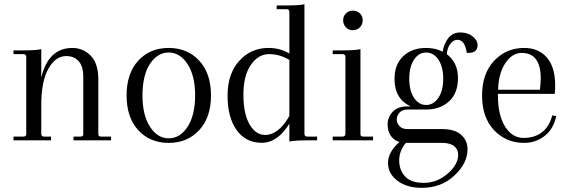

<svg xmlns="http://www.w3.org/2000/svg" viewBox="-20 -674 2736 922"><path d="M452.1 -292V-29.8Q452.1 -17.6 465.8 -18.1H513.2V0H333V-18.1H366.2Q380.4 -18.1 379.9 -29.8V-305.2Q379.9 -356 357.4 -380.4Q335 -404.8 297.9 -404.8Q246.1 -404.8 211.9 -343.3Q177.7 -281.7 178.2 -167V-32.2Q178.2 -18.1 191.9 -18.1H225.1V0H44.9V-18.1H91.8Q106 -18.1 106 -29.8V-399.9Q106 -414.1 91.8 -414.1H44.9V-432.1H94.2Q154.3 -432.1 178.2 -438V-301.8Q212.4 -443.8 328.1 -443.8Q379.9 -443.4 416 -406.2Q452.1 -369.1 452.1 -292Z M664.1 -215.8Q664.1 -121.1 700.2 -65.4Q736.3 -9.8 790 -9.8Q844.7 -9.8 880.9 -65.4Q917 -121.1 917 -215.8Q917 -310.5 880.4 -366.7Q843.8 -421.9 790 -421.9Q736.3 -421.9 699.7 -366.7Q664.1 -311 664.1 -215.8ZM644 -48.8Q587.9 -109.9 587.9 -215.8Q587.9 -321.8 644 -382.8Q700.2 -443.8 790 -443.8Q879.9 -443.8 936.5 -382.8Q993.2 -321.8 993.2 -215.8Q993.2 -109.9 936.5 -48.8Q879.9 12.2 790 12.2Q700.2 12.2 644 -48.8Z M1184.6 -362.3Q1148.9 -311 1148.9 -219.2Q1148.9 -127.9 1178.2 -77.1Q1207.5 -26.4 1252.9 -25.9Q1317.9 -25.9 1369.6 -117.2V-386.2Q1323.7 -414.1 1272 -414.1Q1220.2 -414.1 1184.6 -362.3ZM1269.5 -443.8Q1324.7 -443.8 1369.6 -417V-616.2Q1369.6 -630.4 1356 -629.9H1308.6V-647.9H1357.9Q1418 -647.9 1441.9 -653.8V-32.2Q1441.9 -18.1 1455.6 -18.1H1502.9V0H1453.6Q1393.6 0 1369.6 5.9V-80.1Q1313 11.7 1236.8 11.7Q1160.6 11.7 1116.7 -48.8Q1072.8 -109.9 1072.8 -214.8Q1072.8 -319.8 1128.9 -381.8Q1185.1 -443.8 1269.5 -443.8Z M1627.9 -576.2Q1627.4 -595.7 1641.1 -609.4Q1654.8 -623 1674.8 -623Q1694.8 -623 1708.5 -609.4Q1722.2 -595.7 1721.7 -576.2Q1721.7 -556.6 1708 -542.5Q1693.8 -528.8 1674.3 -528.8Q1654.8 -528.8 1641.1 -542.5Q1627.9 -556.2 1627.9 -576.2ZM1638.7 -32.2V-399.9Q1638.7 -414.1 1624.5 -414.1H1577.6V-432.1H1627Q1687 -432.1 1710.9 -438V-29.8Q1710.9 -17.6 1724.6 -18.1H1771.5V0H1577.6V-18.1H1624.5Q1638.7 -18.1 1638.7 -32.2Z M2085 -388.2Q2061.5 -421.9 2026.4 -421.9Q1991.2 -421.9 1968.3 -387.7Q1945.3 -353.5 1945.3 -295.9Q1945.3 -238.3 1968.3 -204.1Q1991.2 -169.9 2026.4 -169.9Q2061.5 -169.9 2085 -204.1Q2108.4 -238.3 2108.4 -295.9Q2108.4 -353.5 2085 -388.2ZM2104.5 12.2H1929.2Q1897 49.3 1897 96.2Q1897 143.1 1925.3 173.3Q1953.1 204.1 2015.6 204.1Q2078.1 204.1 2129.4 160.2Q2180.2 116.2 2180.2 68.8Q2180.2 43.9 2161.6 28.3Q2143.1 12.7 2104.5 12.2ZM2176.3 -482.9Q2158.2 -482.9 2143.1 -463.9Q2127.9 -444.8 2125.5 -414.1Q2179.2 -373 2179.2 -299.8Q2179.2 -226.6 2136.7 -187.5Q2094.2 -148.4 2026.4 -147.9H1937.5Q1912.6 -147.9 1898.9 -133.8Q1885.3 -119.1 1885.3 -100.6Q1885.3 -82 1898.9 -67.9Q1912.6 -53.7 1937.5 -54.2H2104.5Q2164.6 -53.7 2194.8 -26.4Q2225.1 1 2225.1 43Q2225.1 109.9 2162.1 168.9Q2099.1 228 2005.4 228Q1933.6 228 1888.2 193.8Q1843.3 159.7 1843.3 107.9Q1843.3 56.2 1898.4 7.8Q1872.6 1 1856.9 -21.5Q1841.3 -43.9 1841.3 -77.1Q1841.3 -110.4 1865.2 -136.7Q1889.2 -163.1 1937.5 -163.1H1952.1Q1874 -199.2 1874.5 -295.9Q1874.5 -364.7 1916.5 -404.3Q1958.5 -443.8 2026.4 -443.8Q2071.3 -443.8 2105.5 -425.8Q2112.3 -465.8 2133.8 -492.2Q2155.3 -518.6 2190.9 -518.1Q2226.6 -518.1 2250 -499Q2273.4 -480 2273.4 -458Q2273.4 -419.9 2229.5 -419.9L2221.2 -420.9Q2212.4 -482.9 2176.3 -482.9Z M2576.7 -296.9Q2576.7 -419.9 2484.9 -419.9Q2439 -419.9 2406.2 -370.1Q2373.5 -320.3 2372.1 -243.2H2572.8Q2576.7 -276.9 2576.7 -296.9ZM2497.1 -443.8Q2565.9 -443.8 2606 -397.9Q2646 -352.1 2646 -263.2Q2646 -245.1 2644 -223.1H2371.1V-215.8Q2371.1 -121.1 2405.3 -66.4Q2439.5 -11.7 2494.1 -11.7Q2548.8 -11.7 2584 -40Q2619.1 -67.9 2631.8 -120.1L2650.9 -116.2Q2638.7 -55.2 2595.7 -21.5Q2552.7 12.2 2497.1 12.2Q2410.2 12.2 2352.5 -48.8Q2294.9 -109.9 2294.9 -215.3Q2294.9 -320.8 2353 -382.3Q2411.1 -443.8 2497.1 -443.8Z"/></svg>

Font: Arapey-Regular
Style: Regular
Weight: 400
Designer: Eduardo Rodriguez Tunni
Foundry: Eduardo Rodriguez Tunni
Version: Version 1.002